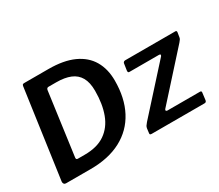

<svg xmlns="http://www.w3.org/2000/svg" viewBox="-129 -1032 1508 1322"><g transform="rotate(-30 625.0 -371.0)"><path d="M65 0Q55 0 49.5 -7Q44 -14 45 -25L144 -728Q146 -737 149.5 -739.5Q153 -742 163 -742H353Q474 -742 553 -706Q632 -670 671 -603.5Q710 -537 710 -445Q710 -307 657.5 -207Q605 -107 504.5 -53.5Q404 0 261 0H65ZM275 -106Q375 -106 437 -149Q499 -192 528 -269.5Q557 -347 557 -452Q557 -518 534 -558.5Q511 -599 466 -617.5Q421 -636 354 -636H293Q279 -636 276 -620L208 -122Q207 -114 210 -110Q213 -106 220 -106ZM747 0Q737 0 734 -3.5Q731 -7 733 -17L737 -49Q739 -60 743.5 -67Q748 -74 759 -87L1069 -430Q1074 -437 1072.5 -441.5Q1071 -446 1060 -446H827Q819 -446 817 -450.5Q815 -455 816 -464L824 -517Q826 -524 831 -527Q836 -530 842 -530H1240Q1251 -530 1250 -518L1244 -480Q1243 -472 1238 -464.5Q1233 -457 1225 -448L913 -102Q907 -95 910 -90Q913 -85 920 -85H1179Q1193 -85 1190 -71L1183 -15Q1182 -9 1178.5 -4.5Q1175 0 1166 0H747Z"/></g></svg>

Font: Libre Franklin Thin SemiBold
Style: Italic
Weight: 600
Italic angle: -8°
Version: Version 3.000